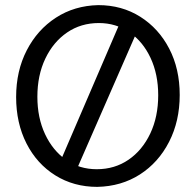

<svg xmlns="http://www.w3.org/2000/svg" viewBox="-20 -716 765 750"><path d="M360 14Q268 14 196 -31Q124 -76 83.5 -155.5Q43 -235 43 -337Q43 -439 84.5 -519.5Q126 -600 198.5 -647Q271 -694 364 -696Q456 -696 528 -650.5Q600 -605 641 -526Q682 -447 682 -345Q682 -243 640.5 -162Q599 -81 526.5 -34.5Q454 12 360 14ZM358 -55Q428 -55 482 -92Q536 -129 567 -194.5Q598 -260 598 -344Q598 -426 568 -490Q538 -554 485.5 -590Q433 -626 366 -626Q296 -626 242 -589Q188 -552 157 -487Q126 -422 126 -338Q126 -256 156 -192Q186 -128 238 -91.5Q290 -55 358 -55ZM273 -39 209 -70 449 -628 513 -588Z"/></svg>

Font: Catamaran
Style: Regular
Weight: 400
Designer: Pria Ravichandran
Version: Version 2.000